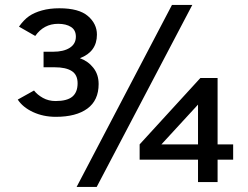

<svg xmlns="http://www.w3.org/2000/svg" viewBox="-20 -721 990 766"><path d="M365.7 24.9H285.6L666 -701.2H747.1ZM848.1 -84V5.4H770V-84H537.1V-145L779.3 -409.7H848.1V-145H910.2V-84ZM770 -303.7 624 -145H770ZM373.5 -385.7Q373.5 -320.8 328.6 -287.8Q283.7 -254.9 202.6 -254.9Q152.8 -254.9 111.8 -273.9Q70.8 -293 50.8 -323.7L115.7 -359.9Q128.9 -342.8 151.4 -330.3Q173.8 -317.9 201.7 -317.9Q247.6 -317.9 268.6 -335.4Q289.6 -353 289.6 -388.7Q289.6 -422.9 266.1 -437.7Q242.7 -452.6 197.8 -452.6H153.8V-514.6H191.9Q233.9 -514.6 258.3 -530.3Q282.7 -545.9 282.7 -574.7Q282.7 -601.1 263.2 -613.5Q243.7 -626 211.9 -626Q154.8 -626 120.6 -577.6L55.7 -614.7Q75.2 -642.1 95.9 -656.5Q116.7 -670.9 147.5 -679.4Q178.2 -688 216.8 -688Q294.9 -688 330.8 -657Q366.7 -626 366.7 -583Q366.7 -514.6 298.8 -488.8Q331.5 -477.1 352.5 -450.4Q373.5 -423.8 373.5 -385.7Z"/></svg>

Font: ClearSansRegular
Style: Regular
Weight: 400
Foundry: Intel Corporation
Version: Version 1.00